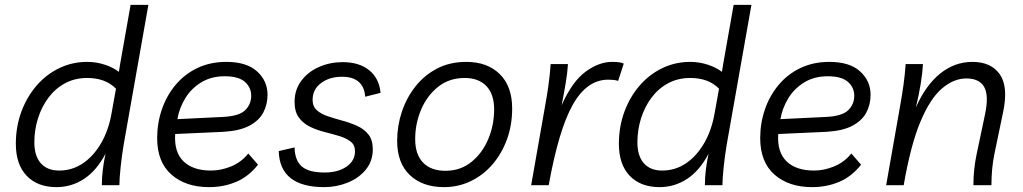

<svg xmlns="http://www.w3.org/2000/svg" viewBox="-20 -760 4197 788"><path d="M212 8Q134 8 89.5 -38.5Q45 -85 45 -170Q45 -240 67.5 -301Q90 -362 129.5 -408Q169 -454 222.5 -480Q276 -506 338 -506Q375 -506 410 -494.5Q445 -483 468 -465L473 -497L516 -740H589L488 -169Q480 -122 475 -74Q470 -26 470 0H398Q398 -32 402 -64Q406 -96 413 -129Q376 -59 324.5 -25.5Q273 8 212 8ZM223 -60Q276 -60 320 -89.5Q364 -119 395 -172.5Q426 -226 438 -296L456 -396Q413 -440 338 -440Q287 -440 246.5 -418Q206 -396 178 -358Q150 -320 135.5 -273Q121 -226 121 -176Q121 -120 147.5 -90Q174 -60 223 -60Z M838 8Q742 8 683.5 -43.5Q625 -95 625 -193Q625 -255 644.5 -311.5Q664 -368 701 -412Q738 -456 790.5 -481Q843 -506 909 -506Q992 -506 1035 -467Q1078 -428 1078 -371Q1078 -331 1060.5 -298Q1043 -265 1003.5 -244Q964 -223 897 -219L699 -210Q694 -136 733 -98Q772 -60 846 -60Q887 -60 928.5 -77Q970 -94 999 -130L1039 -84Q1000 -35 949 -13.5Q898 8 838 8ZM902 -447Q847 -447 806 -422Q765 -397 740.5 -357Q716 -317 708 -271L893 -280Q961 -283 986 -307.5Q1011 -332 1011 -367Q1011 -401 985 -424Q959 -447 902 -447Z M1311 8Q1128 8 1124 -140L1189 -155Q1190 -102 1218.5 -77Q1247 -52 1312 -52Q1367 -52 1402 -76Q1437 -100 1437 -139Q1437 -165 1419 -179Q1401 -193 1373 -201.5Q1345 -210 1313 -218Q1281 -226 1253 -239.5Q1225 -253 1207 -277Q1189 -301 1189 -342Q1189 -392 1217 -429Q1245 -466 1290 -485.5Q1335 -505 1386 -505Q1454 -505 1495 -472Q1536 -439 1542 -379L1479 -363Q1472 -445 1384 -445Q1332 -445 1297.5 -419Q1263 -393 1263 -350Q1263 -323 1280.5 -307.5Q1298 -292 1326.5 -282.5Q1355 -273 1386.5 -264.5Q1418 -256 1446.5 -243Q1475 -230 1492.5 -207.5Q1510 -185 1510 -147Q1510 -99 1481.5 -64Q1453 -29 1407 -10.5Q1361 8 1311 8Z M1894 -506Q1980 -506 2031 -456Q2082 -406 2082 -315Q2082 -246 2060.5 -187.5Q2039 -129 2001 -85Q1963 -41 1912 -16.5Q1861 8 1802 8Q1714 8 1662 -41.5Q1610 -91 1610 -182Q1610 -243 1629 -300.5Q1648 -358 1684.5 -404.5Q1721 -451 1773.5 -478.5Q1826 -506 1894 -506ZM1808 -59Q1870 -59 1915 -95.5Q1960 -132 1984 -189.5Q2008 -247 2008 -311Q2008 -374 1976 -407Q1944 -440 1887 -440Q1824 -440 1778.5 -404Q1733 -368 1708.5 -310.5Q1684 -253 1684 -189Q1684 -126 1716.5 -92.5Q1749 -59 1808 -59Z M2517 -428Q2508 -431 2498 -432Q2488 -433 2476 -433Q2389 -433 2331 -330.5Q2273 -228 2232 0H2160L2217 -324Q2225 -367 2231 -410.5Q2237 -454 2240 -497H2311Q2309 -462 2301.5 -417.5Q2294 -373 2285 -328Q2328 -425 2383 -465.5Q2438 -506 2492 -506Q2508 -506 2520 -504.5Q2532 -503 2540 -499Z M2687 8Q2609 8 2564.5 -38.5Q2520 -85 2520 -170Q2520 -240 2542.5 -301Q2565 -362 2604.5 -408Q2644 -454 2697.5 -480Q2751 -506 2813 -506Q2850 -506 2885 -494.5Q2920 -483 2943 -465L2948 -497L2991 -740H3064L2963 -169Q2955 -122 2950 -74Q2945 -26 2945 0H2873Q2873 -32 2877 -64Q2881 -96 2888 -129Q2851 -59 2799.5 -25.5Q2748 8 2687 8ZM2698 -60Q2751 -60 2795 -89.5Q2839 -119 2870 -172.5Q2901 -226 2913 -296L2931 -396Q2888 -440 2813 -440Q2762 -440 2721.5 -418Q2681 -396 2653 -358Q2625 -320 2610.5 -273Q2596 -226 2596 -176Q2596 -120 2622.5 -90Q2649 -60 2698 -60Z M3313 8Q3217 8 3158.5 -43.5Q3100 -95 3100 -193Q3100 -255 3119.5 -311.5Q3139 -368 3176 -412Q3213 -456 3265.5 -481Q3318 -506 3384 -506Q3467 -506 3510 -467Q3553 -428 3553 -371Q3553 -331 3535.5 -298Q3518 -265 3478.5 -244Q3439 -223 3372 -219L3174 -210Q3169 -136 3208 -98Q3247 -60 3321 -60Q3362 -60 3403.5 -77Q3445 -94 3474 -130L3514 -84Q3475 -35 3424 -13.5Q3373 8 3313 8ZM3377 -447Q3322 -447 3281 -422Q3240 -397 3215.5 -357Q3191 -317 3183 -271L3368 -280Q3436 -283 3461 -307.5Q3486 -332 3486 -367Q3486 -401 3460 -424Q3434 -447 3377 -447Z M3617 0 3674 -324Q3682 -368 3688 -411Q3694 -454 3697 -497H3768Q3766 -460 3758.5 -414.5Q3751 -369 3739 -319Q3779 -410 3838.5 -458Q3898 -506 3971 -506Q4047 -506 4083 -455.5Q4119 -405 4097 -300L4062 -132Q4055 -99 4052 -66Q4049 -33 4049 0H3975Q3975 -64 3988 -126L4023 -292Q4039 -369 4019 -403.5Q3999 -438 3946 -438Q3894 -438 3845.5 -396.5Q3797 -355 3757 -259Q3717 -163 3689 0Z"/></svg>

Font: Livvic
Style: Italic
Weight: 400
Italic angle: -10°
Designer: Jacques Le Bailly, Baron von Fonthausen
Version: Version 1.001; ttfautohint (v1.8.2)